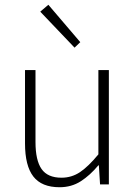

<svg xmlns="http://www.w3.org/2000/svg" viewBox="-20 -774 569 806"><path d="M230 12Q155 12 120 -33Q85 -78 85 -172V-480H129V-178Q129 -101 154.5 -64.5Q180 -28 238 -28Q281 -28 316 -51.5Q351 -75 393 -126V-480H437V0H400L395 -80H393Q358 -38 319 -13Q280 12 230 12ZM293 -574 149 -725 183 -754 317 -597Z"/></svg>

Font: Giro Light
Style: Regular
Weight: 300
Designer: Paul D. Hunt
Foundry: Adobe Systems Incorporated
Version: Version 1.000;PS 1.0;hotconv 1.0.88;makeotf.lib2.5.647800